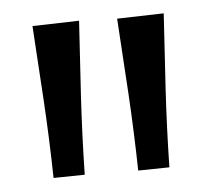

<svg xmlns="http://www.w3.org/2000/svg" viewBox="-34 -781 441 383"><g transform="rotate(-5 186.0 -590.0)"><path d="M59 -436.5Q57.5 -514 53 -590.2Q48.5 -666.5 43.5 -742L137 -744.5Q132 -668.5 127.5 -591.8Q123 -515 121.5 -437.5ZM228.5 -436.5Q227 -514 222.5 -590.2Q218 -666.5 213 -742L306.5 -744.5Q301.5 -668.5 297 -591.8Q292.5 -515 291 -437.5Z"/></g></svg>

Font: Heraclito
Style: Regular
Weight: 400
Designer: Kostas Bartsokas (font) & Cristiano Sobral (main changes)
Foundry: Kostas Bartsokas (font) & Cristiano Sobral (main changes)
Version: Version 1.00;July 8, 2020;FontCreator 13.0.0.2655 64-bit